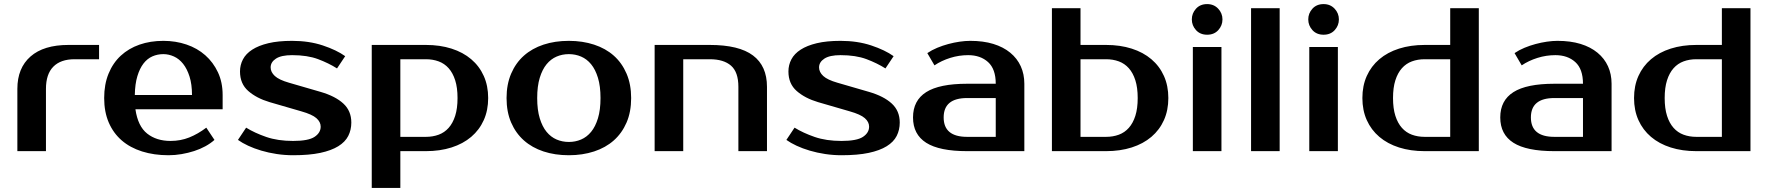

<svg xmlns="http://www.w3.org/2000/svg" viewBox="-20 -740 8660 940"><path d="M465 -450H345Q277 -450 241 -413.5Q205 -377 205 -305V0H65V-305Q65 -407 129.5 -463.5Q194 -520 315 -520H465Z M815 -50Q864 -50 906.5 -67Q949 -84 990 -115L1030 -55Q1011 -38 985.5 -24Q960 -10 930.5 -0.5Q901 9 869 14.5Q837 20 805 20Q734 20 675.5 1.5Q617 -17 576 -52.5Q535 -88 512.5 -140Q490 -192 490 -260Q490 -327 511.5 -379.5Q533 -432 571.5 -467.5Q610 -503 663 -521.5Q716 -540 780 -540Q840 -540 893 -522Q946 -504 985 -469.5Q1024 -435 1047 -386Q1070 -337 1070 -275V-205H643Q655 -122 700.5 -86Q746 -50 815 -50ZM780 -475Q751 -475 726 -464Q701 -453 682.5 -429Q664 -405 652.5 -367Q641 -329 640 -275H920Q920 -327 908 -365Q896 -403 876.5 -427.5Q857 -452 831.5 -463.5Q806 -475 780 -475Z M1305 -410Q1305 -387 1325.5 -368Q1346 -349 1395 -335L1550 -290Q1622 -269 1661 -233Q1700 -197 1700 -140Q1700 -104 1685 -74.5Q1670 -45 1636 -24Q1602 -3 1548 8.5Q1494 20 1415 20Q1374 20 1334.5 14Q1295 8 1259.5 -2.5Q1224 -13 1195 -26.5Q1166 -40 1145 -55L1185 -115Q1227 -89 1283.5 -69.5Q1340 -50 1415 -50Q1490 -50 1520 -70Q1550 -90 1550 -120Q1550 -143 1529 -161.5Q1508 -180 1455 -195L1300 -240Q1236 -259 1195.5 -294.5Q1155 -330 1155 -390Q1155 -422 1169.5 -449.5Q1184 -477 1215 -497Q1246 -517 1294 -528.5Q1342 -540 1410 -540Q1493 -540 1560.5 -517.5Q1628 -495 1670 -465L1630 -405Q1589 -431 1537 -450.5Q1485 -470 1410 -470Q1357 -470 1331 -453Q1305 -436 1305 -410Z M1940 -450V-70H2065Q2099 -70 2127.5 -80.5Q2156 -91 2176.5 -114Q2197 -137 2208.5 -173Q2220 -209 2220 -260Q2220 -311 2208.5 -347Q2197 -383 2176.5 -406Q2156 -429 2127.5 -439.5Q2099 -450 2065 -450ZM2065 -520Q2134 -520 2190.5 -502Q2247 -484 2287 -450Q2327 -416 2348.5 -368Q2370 -320 2370 -260Q2370 -200 2348.5 -152Q2327 -104 2287 -70Q2247 -36 2190.5 -18Q2134 0 2065 0H1940V180H1800V-520Z M2765 -45Q2797 -45 2825 -57Q2853 -69 2874 -94.5Q2895 -120 2907.5 -161Q2920 -202 2920 -260Q2920 -318 2907.5 -359Q2895 -400 2874 -425.5Q2853 -451 2825 -463Q2797 -475 2765 -475Q2733 -475 2705 -463Q2677 -451 2656 -425.5Q2635 -400 2622.5 -359Q2610 -318 2610 -260Q2610 -202 2622.5 -161Q2635 -120 2656 -94.5Q2677 -69 2705 -57Q2733 -45 2765 -45ZM2765 -540Q2832 -540 2888.5 -521.5Q2945 -503 2985 -467.5Q3025 -432 3047.5 -379.5Q3070 -327 3070 -260Q3070 -192 3047.5 -140Q3025 -88 2985 -52.5Q2945 -17 2888.5 1.5Q2832 20 2765 20Q2697 20 2641 1.5Q2585 -17 2545 -52.5Q2505 -88 2482.5 -140Q2460 -192 2460 -260Q2460 -327 2482.5 -379.5Q2505 -432 2545 -467.5Q2585 -503 2641 -521.5Q2697 -540 2765 -540Z M3735 0H3595V-315Q3595 -387 3559 -418.5Q3523 -450 3455 -450H3325V0H3185V-520H3455Q3598 -520 3666.5 -468.5Q3735 -417 3735 -315Z M3990 -410Q3990 -387 4010.5 -368Q4031 -349 4080 -335L4235 -290Q4307 -269 4346 -233Q4385 -197 4385 -140Q4385 -104 4370 -74.5Q4355 -45 4321 -24Q4287 -3 4233 8.5Q4179 20 4100 20Q4059 20 4019.5 14Q3980 8 3944.5 -2.5Q3909 -13 3880 -26.5Q3851 -40 3830 -55L3870 -115Q3912 -89 3968.5 -69.5Q4025 -50 4100 -50Q4175 -50 4205 -70Q4235 -90 4235 -120Q4235 -143 4214 -161.5Q4193 -180 4140 -195L3985 -240Q3921 -259 3880.5 -294.5Q3840 -330 3840 -390Q3840 -422 3854.5 -449.5Q3869 -477 3900 -497Q3931 -517 3979 -528.5Q4027 -540 4095 -540Q4178 -540 4245.5 -517.5Q4313 -495 4355 -465L4315 -405Q4274 -431 4222 -450.5Q4170 -470 4095 -470Q4042 -470 4016 -453Q3990 -436 3990 -410Z M4600 -165Q4600 -70 4715 -70H4855V-260H4715Q4600 -260 4600 -165ZM4855 -330Q4855 -402 4817.5 -436Q4780 -470 4720 -470Q4675 -470 4632 -456.5Q4589 -443 4555 -420L4520 -480Q4542 -495 4568.5 -506Q4595 -517 4623 -524.5Q4651 -532 4678.5 -536Q4706 -540 4730 -540Q4794 -540 4843 -525Q4892 -510 4926 -482Q4960 -454 4977.5 -415.5Q4995 -377 4995 -330V0H4715Q4579 0 4514.5 -41Q4450 -82 4450 -165Q4450 -248 4514.5 -289Q4579 -330 4715 -330Z M5395 -70Q5429 -70 5457.5 -80.5Q5486 -91 5506.5 -114Q5527 -137 5538.5 -173Q5550 -209 5550 -260Q5550 -311 5538.5 -347Q5527 -383 5506.5 -406Q5486 -429 5457.5 -439.5Q5429 -450 5395 -450H5270V-70ZM5130 0V-700H5270V-520H5395Q5464 -520 5520.5 -502Q5577 -484 5617 -450Q5657 -416 5678.5 -368Q5700 -320 5700 -260Q5700 -200 5678.5 -152Q5657 -104 5617 -70Q5577 -36 5520.5 -18Q5464 0 5395 0Z M5960 0H5820V-510H5960ZM5965 -645Q5965 -615 5944.5 -592.5Q5924 -570 5890 -570Q5856 -570 5835.5 -592.5Q5815 -615 5815 -645Q5815 -675 5835.5 -697.5Q5856 -720 5890 -720Q5923 -720 5944 -697.5Q5965 -675 5965 -645Z M6245 0H6105V-700H6245Z M6530 0H6390V-510H6530ZM6535 -645Q6535 -615 6514.5 -592.5Q6494 -570 6460 -570Q6426 -570 6405.5 -592.5Q6385 -615 6385 -645Q6385 -675 6405.5 -697.5Q6426 -720 6460 -720Q6493 -720 6514 -697.5Q6535 -675 6535 -645Z M7080 -70V-450H6955Q6921 -450 6892.5 -439.5Q6864 -429 6843.5 -406Q6823 -383 6811.5 -347Q6800 -311 6800 -260Q6800 -209 6811.5 -173Q6823 -137 6843.5 -114Q6864 -91 6892.5 -80.5Q6921 -70 6955 -70ZM6955 0Q6886 0 6829.5 -18Q6773 -36 6733 -70Q6693 -104 6671.5 -152Q6650 -200 6650 -260Q6650 -320 6671.5 -368Q6693 -416 6733 -450Q6773 -484 6829.5 -502Q6886 -520 6955 -520H7080V-700H7220V0Z M7475 -165Q7475 -70 7590 -70H7730V-260H7590Q7475 -260 7475 -165ZM7730 -330Q7730 -402 7692.5 -436Q7655 -470 7595 -470Q7550 -470 7507 -456.5Q7464 -443 7430 -420L7395 -480Q7417 -495 7443.5 -506Q7470 -517 7498 -524.5Q7526 -532 7553.5 -536Q7581 -540 7605 -540Q7669 -540 7718 -525Q7767 -510 7801 -482Q7835 -454 7852.5 -415.5Q7870 -377 7870 -330V0H7590Q7454 0 7389.5 -41Q7325 -82 7325 -165Q7325 -248 7389.5 -289Q7454 -330 7590 -330Z M8410 -70V-450H8285Q8251 -450 8222.5 -439.5Q8194 -429 8173.5 -406Q8153 -383 8141.5 -347Q8130 -311 8130 -260Q8130 -209 8141.5 -173Q8153 -137 8173.5 -114Q8194 -91 8222.5 -80.5Q8251 -70 8285 -70ZM8285 0Q8216 0 8159.5 -18Q8103 -36 8063 -70Q8023 -104 8001.5 -152Q7980 -200 7980 -260Q7980 -320 8001.5 -368Q8023 -416 8063 -450Q8103 -484 8159.5 -502Q8216 -520 8285 -520H8410V-700H8550V0Z"/></svg>

Font: Prosto One
Style: Regular
Weight: 400
Designer: Pavel Emelyanov and Jovanny lemonad
Foundry: Pavel Emelyanov and Jovanny Lemonad
Version: Version 1.001